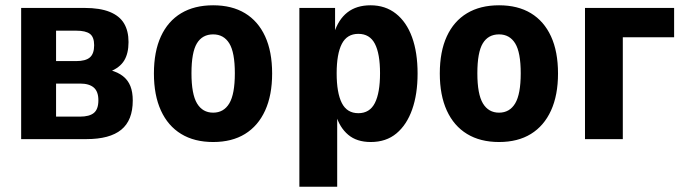

<svg xmlns="http://www.w3.org/2000/svg" viewBox="-20 -526 2591 726"><path d="M60 0V-496H300Q358 -496 395 -481Q432 -466 449 -437.5Q466 -409 466 -367Q466 -324 449.5 -297Q433 -270 395 -255L396 -261Q426 -253 445 -238Q464 -223 473 -200.5Q482 -178 482 -146Q482 -71 438.5 -35.5Q395 0 307 0ZM192 -85H282Q318 -85 335 -99Q352 -113 352 -147Q352 -180 334.5 -195Q317 -210 283 -210H192ZM192 -295H268Q304 -295 320 -309Q336 -323 336 -355Q336 -386 320 -398Q304 -410 268 -410H192Z M786 11Q715 11 665 -19.5Q615 -50 588.5 -108Q562 -166 562 -248Q562 -331 588.5 -388.5Q615 -446 665 -476Q715 -506 786 -506Q857 -506 906.5 -476Q956 -446 982.5 -388.5Q1009 -331 1009 -248Q1009 -166 982.5 -108Q956 -50 906.5 -19.5Q857 11 786 11ZM786 -100Q826 -100 847 -135Q868 -170 868 -249Q868 -328 847 -362Q826 -396 786 -396Q745 -396 724.5 -362Q704 -328 704 -249Q704 -170 725 -135Q746 -100 786 -100Z M1112 180V-496H1247V-400H1243Q1259 -452 1293.5 -479Q1328 -506 1381 -506Q1437 -506 1477 -474.5Q1517 -443 1538 -385.5Q1559 -328 1559 -248Q1559 -170 1538.5 -112Q1518 -54 1479 -21.5Q1440 11 1382 11Q1329 11 1296.5 -16.5Q1264 -44 1250 -92H1255V180ZM1335 -98Q1378 -98 1397.5 -136.5Q1417 -175 1417 -249Q1417 -323 1397.5 -360.5Q1378 -398 1335 -398Q1292 -398 1272.5 -360Q1253 -322 1253 -249Q1253 -175 1272.5 -136.5Q1292 -98 1335 -98Z M1867 11Q1796 11 1746 -19.5Q1696 -50 1669.5 -108Q1643 -166 1643 -248Q1643 -331 1669.5 -388.5Q1696 -446 1746 -476Q1796 -506 1867 -506Q1938 -506 1987.5 -476Q2037 -446 2063.5 -388.5Q2090 -331 2090 -248Q2090 -166 2063.5 -108Q2037 -50 1987.5 -19.5Q1938 11 1867 11ZM1867 -100Q1907 -100 1928 -135Q1949 -170 1949 -249Q1949 -328 1928 -362Q1907 -396 1867 -396Q1826 -396 1805.5 -362Q1785 -328 1785 -249Q1785 -170 1806 -135Q1827 -100 1867 -100Z M2192 0V-496H2529V-385H2335V0Z"/></svg>

Font: Nunito Sans 10pt Condensed ExtraBold
Style: Regular
Weight: 800
Width: 3
Designer: Vernon Adams
Foundry: Vernon Adams
Version: Version 3.101;gftools[0.9.27]